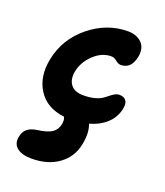

<svg xmlns="http://www.w3.org/2000/svg" viewBox="-128 -607 740 859"><g transform="rotate(20 242.0 -177.5)"><path d="M122.1 164.1Q75.7 164.1 52.2 144.8Q28.8 125.5 36.1 90.8Q40.5 66.9 55.9 53.5Q71.3 40 102.1 35.2Q149.4 29.3 170.9 14.9Q192.4 0.5 198.2 -27.8Q202.1 -49.3 194.8 -62Q109.4 -72.3 70.3 -134Q31.2 -195.8 48.8 -282.2Q69.3 -384.8 152.1 -451.9Q234.9 -519 334 -519Q375 -519 399.4 -495.4Q423.8 -471.7 416 -428.2Q403.8 -366.2 354 -366.2Q341.3 -366.2 328.9 -377.2Q316.4 -388.2 301.8 -388.2Q257.3 -388.2 219.2 -352.1Q181.2 -315.9 171.9 -269Q164.6 -229 182.9 -205.1Q201.2 -181.2 243.2 -181.2Q272.5 -181.2 294.9 -187Q317.4 -192.9 330.1 -201.4Q342.8 -210 353 -218.5Q363.3 -227.1 373.8 -232.9Q384.3 -238.8 396 -238.8Q417 -238.8 427 -225.3Q437 -211.9 431.2 -185.1Q422.9 -143.6 391.4 -114Q359.9 -84.5 311 -70.8Q326.2 -31.7 314.9 24.9Q302.7 88.9 251.2 126.5Q199.7 164.1 122.1 164.1Z"/></g></svg>

Font: Shantell Sans Irregular Bouncy
Style: Italic
Weight: 600
Italic angle: -11.31°
Designer: Stephen Nixon, Anya Danilova, Shantell Martin
Foundry: Arrow Type
Version: Version 1.006;[9816181b4]